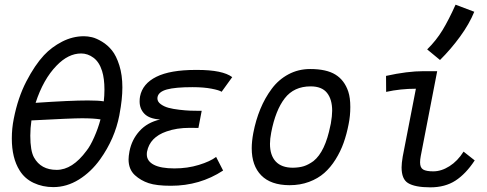

<svg xmlns="http://www.w3.org/2000/svg" viewBox="-20 -803 2110 832"><path d="M127.4 -120.6Q157.2 -66.9 225.6 -66.9Q293.9 -66.9 355 -149.9Q371.1 -169.9 388.2 -208.5Q405.3 -247.1 415.5 -285.6Q385.7 -290.5 335.4 -290.5Q291.5 -290.5 116.2 -281.2Q111.3 -248 111.3 -214.8Q111.3 -149.4 127.4 -120.6ZM343.8 -646Q360.4 -646 378.9 -641.6Q397.5 -637.2 421.9 -622.6Q446.3 -607.9 465.1 -584.7Q483.9 -561.5 497.1 -519.8Q510.3 -478 510.3 -424.3Q510.3 -373 498 -308.6L497.1 -303.2Q477.5 -201.7 414.1 -112.8Q374.5 -57.6 321.8 -24.9Q269 7.8 210.9 7.8Q164.6 7.8 125.7 -10.5Q86.9 -28.8 64.9 -64.5Q31.2 -118.2 31.2 -203.1Q31.2 -246.6 39.6 -288.1Q57.6 -379.9 94.2 -450.4Q130.9 -521 170.4 -563.5Q203.6 -599.1 249.3 -622.6Q294.9 -646 343.8 -646ZM429.7 -363.8Q432.6 -388.7 432.6 -414.6Q432.6 -462.4 422.4 -495.1Q410.2 -534.2 385.3 -552.7Q360.4 -571.3 331.5 -571.3Q275.9 -571.3 225.1 -518.6Q167.5 -459.5 134.3 -357.4Q286.1 -367.7 360.4 -367.7Q407.2 -367.7 429.7 -363.8Z M946.8 -64Q846.2 2 720.7 2Q658.2 2 624.3 -9.3Q590.3 -20.5 564.5 -43.9Q537.1 -69.3 537.1 -112.3Q537.1 -125.5 541 -147Q550.8 -197.8 584.5 -235.1Q618.2 -272.5 673.8 -285.2Q627.4 -288.1 606.2 -309.6Q585 -331.1 585 -363.3Q585 -375.5 586.9 -385.3Q597.7 -440.4 657.5 -470.2Q717.3 -500 828.1 -500H835Q944.8 -500 986.3 -468.8L940.4 -405.3Q930.7 -412.1 896.5 -418.7Q862.3 -425.3 814.5 -425.3Q739.3 -425.3 703.1 -415.3Q667 -405.3 662.6 -382.3Q662.1 -380.4 662.1 -376.5Q662.1 -362.3 676.3 -351.8Q690.4 -341.3 710 -335.9Q729.5 -330.6 757.1 -327.4Q784.7 -324.2 803.5 -323.5Q822.3 -322.8 842.8 -322.8H845.2H854L839.8 -248.5Q833.5 -248.5 820.8 -248.8Q808.1 -249 801.8 -249Q745.6 -249 701.7 -233.4Q629.4 -208.5 617.2 -146Q616.2 -141.6 616.2 -133.8Q616.2 -105 646.5 -89.1Q676.8 -73.2 735.8 -73.2Q792.5 -73.2 841.8 -88.4Q891.1 -103.5 916.5 -123Z M1233.9 -0.5Q1153.3 -1 1112.1 -43Q1070.8 -85 1070.8 -160.6Q1070.8 -189.9 1077.6 -226.6Q1088.4 -282.7 1108.2 -330.6Q1127.9 -378.4 1157.5 -418.2Q1187 -458 1230 -481Q1272.9 -503.9 1324.2 -503.9Q1394.5 -503.9 1433.6 -479.7Q1472.7 -455.6 1489.3 -405.8Q1498 -379.4 1498 -339.4Q1498 -300.8 1490.7 -265.1Q1482.4 -221.7 1469 -184.1Q1455.6 -146.5 1434.1 -112.1Q1412.6 -77.6 1385.3 -53.5Q1357.9 -29.3 1319.3 -14.9Q1280.8 -0.5 1234.9 -0.5ZM1338.4 -105Q1389.2 -145.5 1411.6 -258.8Q1412.1 -260.3 1412.6 -263.2Q1413.1 -266.1 1413.6 -267.6Q1419.4 -301.3 1419.4 -323.2Q1419.4 -372.6 1397 -400.6Q1374.5 -428.7 1326.2 -428.7Q1253.9 -428.7 1213.9 -377Q1173.8 -325.2 1155.3 -229Q1149.9 -201.2 1149.9 -179.7Q1149.9 -129.9 1175 -103Q1200.2 -76.2 1249.5 -76.2Q1277.3 -76.7 1297.1 -83Q1316.9 -89.4 1338.4 -105Z M1831.1 -588.9Q1870.6 -627.9 1897.7 -672.6Q1924.8 -717.3 1954.1 -782.7L2035.2 -752Q2013.7 -699.2 1973.6 -644.3Q1933.6 -589.4 1886.7 -543ZM1815.9 -494.6H1874.5Q1874.5 -494.6 1803.2 -126.5Q1800.3 -110.8 1800.3 -99.6Q1800.3 -76.2 1813.7 -68.4Q1827.1 -60.5 1857.4 -60.5Q1892.6 -60.5 1927.7 -82.8Q1962.9 -105 1988.8 -146L2037.1 -107.9Q1998.5 -49.3 1953.6 -20.3Q1908.7 8.8 1844.7 8.8Q1778.3 8.8 1748 -9.8Q1720.2 -26.9 1720.2 -77.6Q1720.2 -95.2 1725.1 -124.5L1782.2 -418.5Q1714.8 -418.5 1653.3 -404.8L1652.8 -474.1Q1745.1 -494.6 1815.9 -494.6Z"/></svg>

Font: Fantasque Sans Mono
Style: Italic
Weight: 400
Italic angle: -11°
Monospace: yes
Designer: Jany Belluz
Version: Version 1.8.0 ; ttfautohint (v1.8.2)